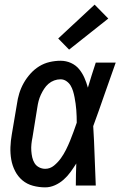

<svg xmlns="http://www.w3.org/2000/svg" viewBox="-20 -800 540 828"><path d="M175 8Q148 8 122 1Q96 -6 76.5 -22.5Q57 -39 45 -62.5Q33 -86 28.5 -112Q24 -138 25 -165.5Q26 -193 31 -221L53 -351Q56 -374 63 -397Q70 -420 82 -441.5Q94 -463 111 -482Q128 -501 149 -514Q170 -527 194 -532.5Q218 -538 241 -538Q265 -538 286 -528.5Q307 -519 321 -502Q335 -485 344 -464.5Q353 -444 359 -422Q367 -449 375.5 -476Q384 -503 393 -530H479Q454 -461 430.5 -392.5Q407 -324 382 -256Q386 -192 388 -128Q390 -64 393 0H307Q307 -24 307.5 -47.5Q308 -71 309 -95Q297 -76 284 -58Q271 -40 254 -25Q237 -10 216.5 -1Q196 8 175 8ZM175 -72Q196 -72 213 -86Q230 -100 242.5 -117.5Q255 -135 264.5 -154Q274 -173 282 -192.5Q290 -212 297 -231.5Q304 -251 311 -271Q311 -285 310.5 -298.5Q310 -312 309 -326Q308 -340 306 -353.5Q304 -367 301.5 -380.5Q299 -394 295 -407Q291 -420 284.5 -431Q278 -442 266.5 -450Q255 -458 241 -458Q227 -458 213.5 -453Q200 -448 189 -438.5Q178 -429 170 -416.5Q162 -404 156 -391Q150 -378 146.5 -364.5Q143 -351 141 -337L120 -207Q117 -193 115.5 -178.5Q114 -164 115 -149.5Q116 -135 119 -121.5Q122 -108 129 -96.5Q136 -85 148.5 -78.5Q161 -72 175 -72ZM278 -586 231 -634 388 -780 447 -720Z"/></svg>

Font: Iosevka Slab Medium
Style: Italic
Weight: 500
Italic angle: -9°
Monospace: yes
Designer: Belleve Invis
Foundry: Belleve Invis
Version: Version 11.1.0; ttfautohint (v1.8.3)